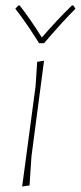

<svg xmlns="http://www.w3.org/2000/svg" viewBox="-20 -678 296 702"><path d="M95 -106 88 0 61 4 110 -362 116 -452 141 -456ZM256 -646Q214 -605 141 -520H123Q74 -598 36 -646L47 -658H52Q91 -608 133 -541Q192 -609 243 -658H248Z"/></svg>

Font: Luna Sans Thin
Style: Italic
Weight: 250
Italic angle: -7°
Designer: Juan Pablo del Peral
Foundry: Huerta Tipografica
Version: Version 2.001; ttfautohint (v1.5)